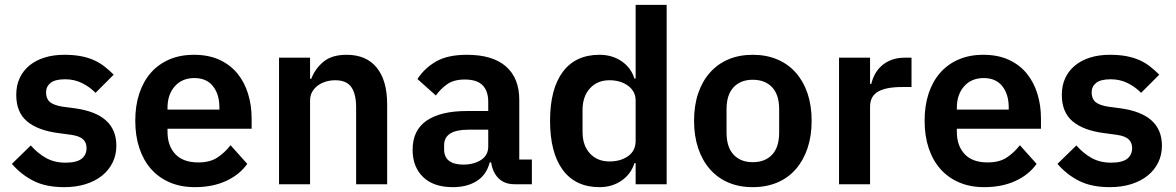

<svg xmlns="http://www.w3.org/2000/svg" viewBox="-20 -760 4852 792"><path d="M245 12Q170 12 119 -13.5Q68 -39 29 -84L107 -160Q136 -127 170.5 -108Q205 -89 250 -89Q296 -89 316.5 -105Q337 -121 337 -149Q337 -172 322.5 -185.5Q308 -199 273 -204L221 -211Q136 -222 91.5 -259.5Q47 -297 47 -369Q47 -407 61 -437.5Q75 -468 101 -489.5Q127 -511 163.5 -522.5Q200 -534 245 -534Q283 -534 312.5 -528.5Q342 -523 366 -512.5Q390 -502 410 -486.5Q430 -471 449 -452L374 -377Q351 -401 319 -417Q287 -433 249 -433Q207 -433 188.5 -418Q170 -403 170 -379Q170 -353 185.5 -339.5Q201 -326 238 -320L291 -313Q460 -289 460 -159Q460 -121 444.5 -89.5Q429 -58 401 -35.5Q373 -13 333.5 -0.5Q294 12 245 12Z M784 12Q726 12 680.5 -7.5Q635 -27 603.5 -62.5Q572 -98 555 -148.5Q538 -199 538 -262Q538 -324 554.5 -374Q571 -424 602 -459.5Q633 -495 678 -514.5Q723 -534 780 -534Q841 -534 886 -513Q931 -492 960 -456Q989 -420 1003.5 -372.5Q1018 -325 1018 -271V-229H671V-216Q671 -159 703 -124.5Q735 -90 798 -90Q846 -90 876.5 -110Q907 -130 931 -161L1000 -84Q968 -39 912.5 -13.5Q857 12 784 12ZM782 -438Q731 -438 701 -404Q671 -370 671 -316V-308H885V-317Q885 -371 858.5 -404.5Q832 -438 782 -438Z M1131 0V-522H1259V-435H1264Q1280 -477 1314.5 -505.5Q1349 -534 1410 -534Q1491 -534 1534 -481Q1577 -428 1577 -330V0H1449V-317Q1449 -373 1429 -401Q1409 -429 1363 -429Q1343 -429 1324.5 -423.5Q1306 -418 1291.5 -407.5Q1277 -397 1268 -381.5Q1259 -366 1259 -345V0Z M2103 0Q2061 0 2036.5 -24.5Q2012 -49 2006 -90H2000Q1987 -39 1947 -13.5Q1907 12 1848 12Q1768 12 1725 -30Q1682 -72 1682 -142Q1682 -223 1740 -262.5Q1798 -302 1905 -302H1994V-340Q1994 -384 1971 -408Q1948 -432 1897 -432Q1852 -432 1824.5 -412.5Q1797 -393 1778 -366L1702 -434Q1731 -479 1779 -506.5Q1827 -534 1906 -534Q2012 -534 2067 -486Q2122 -438 2122 -348V-102H2174V0ZM1891 -81Q1934 -81 1964 -100Q1994 -119 1994 -156V-225H1912Q1812 -225 1812 -161V-144Q1812 -112 1832.5 -96.5Q1853 -81 1891 -81Z M2602 -87H2597Q2583 -42 2544 -15Q2505 12 2453 12Q2354 12 2301.5 -59Q2249 -130 2249 -262Q2249 -393 2301.5 -463.5Q2354 -534 2453 -534Q2505 -534 2544 -507.5Q2583 -481 2597 -436H2602V-740H2730V0H2602ZM2494 -94Q2540 -94 2571 -116Q2602 -138 2602 -179V-345Q2602 -383 2571 -406Q2540 -429 2494 -429Q2444 -429 2413.5 -395.5Q2383 -362 2383 -306V-216Q2383 -160 2413.5 -127Q2444 -94 2494 -94Z M3085 12Q3029 12 2984.5 -7Q2940 -26 2908.5 -62Q2877 -98 2860 -148.5Q2843 -199 2843 -262Q2843 -325 2860 -375Q2877 -425 2908.5 -460.5Q2940 -496 2984.5 -515Q3029 -534 3085 -534Q3141 -534 3186 -515Q3231 -496 3262.5 -460.5Q3294 -425 3311 -375Q3328 -325 3328 -262Q3328 -199 3311 -148.5Q3294 -98 3262.5 -62Q3231 -26 3186 -7Q3141 12 3085 12ZM3085 -91Q3136 -91 3165 -122Q3194 -153 3194 -213V-310Q3194 -369 3165 -400Q3136 -431 3085 -431Q3035 -431 3006 -400Q2977 -369 2977 -310V-213Q2977 -153 3006 -122Q3035 -91 3085 -91Z M3441 0V-522H3569V-414H3574Q3579 -435 3589.5 -454.5Q3600 -474 3617 -489Q3634 -504 3657.5 -513Q3681 -522 3712 -522H3740V-401H3700Q3635 -401 3602 -382Q3569 -363 3569 -320V0Z M4040 12Q3982 12 3936.5 -7.5Q3891 -27 3859.5 -62.5Q3828 -98 3811 -148.5Q3794 -199 3794 -262Q3794 -324 3810.5 -374Q3827 -424 3858 -459.5Q3889 -495 3934 -514.5Q3979 -534 4036 -534Q4097 -534 4142 -513Q4187 -492 4216 -456Q4245 -420 4259.5 -372.5Q4274 -325 4274 -271V-229H3927V-216Q3927 -159 3959 -124.5Q3991 -90 4054 -90Q4102 -90 4132.5 -110Q4163 -130 4187 -161L4256 -84Q4224 -39 4168.5 -13.5Q4113 12 4040 12ZM4038 -438Q3987 -438 3957 -404Q3927 -370 3927 -316V-308H4141V-317Q4141 -371 4114.5 -404.5Q4088 -438 4038 -438Z M4558 12Q4483 12 4432 -13.5Q4381 -39 4342 -84L4420 -160Q4449 -127 4483.5 -108Q4518 -89 4563 -89Q4609 -89 4629.5 -105Q4650 -121 4650 -149Q4650 -172 4635.5 -185.5Q4621 -199 4586 -204L4534 -211Q4449 -222 4404.5 -259.5Q4360 -297 4360 -369Q4360 -407 4374 -437.5Q4388 -468 4414 -489.5Q4440 -511 4476.5 -522.5Q4513 -534 4558 -534Q4596 -534 4625.5 -528.5Q4655 -523 4679 -512.5Q4703 -502 4723 -486.5Q4743 -471 4762 -452L4687 -377Q4664 -401 4632 -417Q4600 -433 4562 -433Q4520 -433 4501.5 -418Q4483 -403 4483 -379Q4483 -353 4498.5 -339.5Q4514 -326 4551 -320L4604 -313Q4773 -289 4773 -159Q4773 -121 4757.5 -89.5Q4742 -58 4714 -35.5Q4686 -13 4646.5 -0.5Q4607 12 4558 12Z"/></svg>

Font: IBM Plex Sans Thai SemiBold
Style: Regular
Weight: 600
Designer: Mike Abbink, Paul van der Laan, Pieter van Rosmalen, Ben Mitchell, Mark Frömberg
Foundry: Bold Monday
Version: Version 1.1